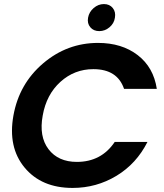

<svg xmlns="http://www.w3.org/2000/svg" viewBox="-20 -918 808 944"><path d="M462 -707Q579 -707 657 -647Q735 -587 751 -481H590Q557 -578 439 -578Q346 -578 277 -515.5Q208 -453 190 -350Q171 -247 218.5 -184.5Q266 -122 358 -122Q478 -122 544 -220H705Q651 -113 552.5 -53.5Q454 6 337 6Q184 6 101 -94Q18 -194 46 -350Q74 -506 192 -606.5Q310 -707 462 -707ZM545 -831Q541 -803 518.5 -784Q496 -765 468 -765Q440 -765 424 -784Q408 -803 413 -831Q418 -859 440.5 -878.5Q463 -898 491 -898Q519 -898 534.5 -878.5Q550 -859 545 -831Z"/></svg>

Font: Poppins SemiBold
Style: Italic
Weight: 600
Italic angle: -10°
Designer: Ninad Kale (Devanagari), Jonny Pinhorn (Latin)
Foundry: Indian Type Foundry
Version: Version 3.200;PS 1.000;hotconv 16.6.54;makeotf.lib2.5.65590